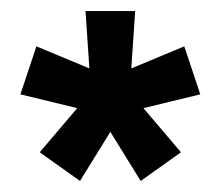

<svg xmlns="http://www.w3.org/2000/svg" viewBox="-20 -720 391 348"><path d="M218 -596 314 -636 343 -549 240 -524 308 -444 235 -392 180 -481 125 -392 52 -444 120 -524 17 -549 46 -636 142 -596 135 -700H225Z"/></svg>

Font: Bebas Kai
Style: Regular
Weight: 400
Designer: Ryoichi Tsunekawa
Foundry: Dharma Type
Version: Version 1.001;PS 001.001;hotconv 1.0.70;makeotf.lib2.5.58329